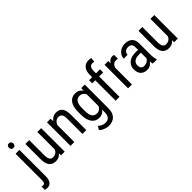

<svg xmlns="http://www.w3.org/2000/svg" viewBox="93 -1798 3049 3049"><g transform="rotate(-45 1618.0 -273.0)"><path d="M144.3 -705.1Q156.7 -689.5 156.7 -668Q156.7 -646.5 144.3 -631.8Q131.8 -617.2 107.4 -617.2Q83 -617.2 71 -631.8Q59.1 -646.5 59.1 -668.5Q59.1 -690.4 71 -705.6Q83 -720.7 107.4 -720.7Q131.8 -720.7 144.3 -705.1ZM152.8 -528.3V66.4Q151.4 213.4 36.6 213.4Q10.3 213.4 -10.7 204.6L-11.2 132.3Q2 136.2 23.4 136.2Q44.9 136.2 55.7 119.9Q66.4 103.5 66.4 63V-528.3Z M437.5 9.8Q287.6 9.8 286.6 -184.1V-528.3H372.6V-190.4Q372.6 -66.9 446.8 -66.9Q525.4 -66.9 555.2 -137.2V-528.3H641.6V0H559.6L557.6 -46.4Q514.6 9.8 437.5 9.8Z M1040 -347.2Q1040 -461.4 961.9 -461.4Q893.1 -461.4 857.9 -383.8V0H771.5V-528.3H853L855.5 -471.2Q905.8 -538.1 983.9 -538.1Q1124 -538.1 1126 -351.1V0H1040Z M1324.7 -238.8Q1324.7 -149.9 1350.8 -108.2Q1377 -66.4 1439 -66.4Q1501 -66.4 1533.2 -132.3V-396.5Q1499.5 -461.4 1439 -461.4Q1378.4 -461.4 1351.8 -419.7Q1325.2 -377.9 1324.7 -291.5ZM1238.3 -288.1Q1238.3 -411.6 1283.2 -474.9Q1328.1 -538.1 1411.6 -538.1Q1495.1 -538.1 1537.1 -469.2L1541.5 -528.3H1619.6V4.9Q1619.6 103 1569.3 155.5Q1519 208 1429.2 208Q1390.1 208 1341.6 188.7Q1293 169.4 1268.6 141.1L1303.7 81.5Q1357.4 134.3 1422.4 134.3Q1530.3 134.3 1533.2 16.6V-52.2Q1491.2 9.8 1411.6 9.8Q1332 9.8 1286.1 -52Q1240.2 -113.8 1238.3 -229.5Z M1786.1 0V-458.5H1717.3V-528.3H1786.1V-589.4Q1787.6 -669.9 1826.9 -715.1Q1866.2 -760.3 1938 -760.3Q1963.9 -760.3 1990.2 -752L1985.8 -678.7Q1967.3 -683.1 1946.3 -683.1Q1872.6 -683.1 1872.6 -578.1V-528.3H1962.9V-458.5H1872.6V0Z M2243.7 -450.7Q2177.2 -450.7 2150.9 -377.9V0H2064.5V-528.3H2148.4L2149.9 -474.6Q2184.6 -538.1 2248 -538.1Q2268.6 -538.1 2282.2 -531.2L2282.7 -447.3Q2264.6 -450.7 2243.7 -450.7Z M2608.4 -130.4V-256.3H2559.6Q2498 -255.4 2462.4 -228.8Q2426.8 -202.1 2426.8 -155.8Q2426.8 -109.4 2445.1 -89.1Q2463.4 -68.8 2500.5 -68.8Q2537.6 -68.8 2566.4 -86.4Q2595.2 -104 2608.4 -130.4ZM2544.9 -320.3H2608.4V-376.5Q2608.4 -423.8 2587.4 -443.8Q2566.4 -463.9 2525.4 -463.9Q2484.4 -463.9 2460 -440.7Q2435.5 -417.5 2435.5 -381.8H2349.1Q2349.1 -422.4 2373 -459.2Q2397 -496.1 2437.5 -517.1Q2478 -538.1 2527.8 -538.1Q2608.9 -538.1 2651.1 -497.8Q2693.4 -457.5 2694.3 -380.4V-113.8Q2694.8 -52.7 2710.9 -7.8V0H2621.1Q2613.3 -17.1 2609.9 -57.6Q2564 9.8 2492.7 9.8Q2421.4 9.8 2380.9 -30.3Q2340.3 -70.3 2340.3 -147.5Q2340.3 -224.6 2395 -272Q2449.7 -319.3 2544.9 -320.3Z M2977.5 9.8Q2827.6 9.8 2826.7 -184.1V-528.3H2912.6V-190.4Q2912.6 -66.9 2986.8 -66.9Q3065.4 -66.9 3095.2 -137.2V-528.3H3181.6V0H3099.6L3097.7 -46.4Q3054.7 9.8 2977.5 9.8Z"/></g></svg>

Font: RobotoCondensed-Regular
Style: Regular
Weight: 400
Designer: Google
Version: Version 2.001201; 2014